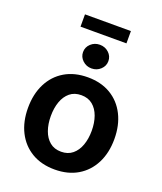

<svg xmlns="http://www.w3.org/2000/svg" viewBox="-161 -990 932 1103"><g transform="rotate(20 305.5 -438.5)"><path d="M305.7 10.7Q224.6 10.7 165.3 -24.4Q106 -59.6 73.7 -123Q41.5 -186.5 41.5 -270.5Q41.5 -355 73.7 -418.7Q106 -482.4 165.3 -517.6Q224.6 -552.7 305.7 -552.7Q386.7 -552.7 445.8 -517.6Q504.9 -482.4 537.1 -418.7Q569.3 -355 569.3 -270.5Q569.3 -186.5 537.1 -123Q504.9 -59.6 445.8 -24.4Q386.7 10.7 305.7 10.7ZM305.7 -98.1Q347.2 -98.1 375 -121.1Q402.8 -144 416.7 -183.1Q430.7 -222.2 430.7 -271Q430.7 -319.8 416.7 -358.9Q402.8 -397.9 375 -420.7Q347.2 -443.4 305.7 -443.4Q263.7 -443.4 236.1 -420.7Q208.5 -397.9 194.6 -359.1Q180.7 -320.3 180.7 -271Q180.7 -222.2 194.6 -183.1Q208.5 -144 236.1 -121.1Q263.7 -98.1 305.7 -98.1ZM306.2 -607.4Q274.4 -607.4 251.7 -628.7Q229 -649.9 229 -679.7Q229 -710 251.7 -731Q274.4 -752 306.2 -752Q338.4 -752 361.1 -731Q383.8 -710 383.8 -679.7Q383.8 -649.9 361.1 -628.7Q338.4 -607.4 306.2 -607.4ZM446.3 -886.7V-811.5H165.5V-886.7Z"/></g></svg>

Font: Inter
Style: 650
Weight: 650
Designer: Rasmus Andersson
Foundry: rsms
Version: Version 4.001;git-66647c0bb